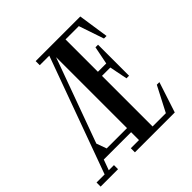

<svg xmlns="http://www.w3.org/2000/svg" viewBox="-197 -849 998 998"><g transform="rotate(-45 302.0 -350.0)"><path d="M495.5 -30H398V-402H459.3L479 -303H498V-531H479L459.3 -432H398V-670H495.7L542.5 -532H561.5L536.5 -700H208.5V-670H278.6L45.4 -30H-14V0H114V-30H75.9L97.1 -88H298V-30H238V0H531L586 -168H567ZM128.3 -173.8 298 -639.6V-118H148.6Z"/></g></svg>

Font: Picaflor 12 pt
Style: Regular
Weight: 400
Designer: Ariel Martín Pérez
Foundry: Tunera Type Foundry
Version: Version 1.000;hotconv 1.0.109;makeotfexe 2.5.65596